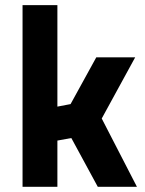

<svg xmlns="http://www.w3.org/2000/svg" viewBox="-20 -720 558 740"><path d="M201.2 0H66.9V-700.2H201.2V-309.1L252 -318.8L351.1 -499H501L372.1 -263.2L507.8 0H356.9L254.9 -188L201.2 -178.2Z"/></svg>

Font: TitilliumText25L
Style: 999 wt
Weight: 900
Designer: Accademia di Belle Arti di Urbino and others
Foundry: Accademia di Belle Arti di Urbino and others.
Version: Version 25.000